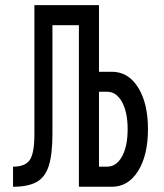

<svg xmlns="http://www.w3.org/2000/svg" viewBox="-20 -713 626 733"><path d="M29.8 0V-76.7Q76.7 -76.7 94 -102.8Q111.3 -128.9 111.3 -199.2V-693.4H357.9V-439H407.2Q469.7 -439 507.3 -378.9Q544.9 -318.8 544.9 -219.7Q544.9 -120.6 507.3 -60.3Q469.7 0 407.2 0H281.2V-616.7H180.2V-202.6Q180.2 -125 166.5 -80.8Q152.8 -36.6 119.9 -18.3Q86.9 0 29.8 0ZM357.9 -76.7H388.7Q424.3 -76.7 445.8 -115.7Q467.3 -154.8 467.3 -219.7Q467.3 -284.7 445.8 -323.7Q424.3 -362.8 388.7 -362.8H357.9Z"/></svg>

Font: Cascadia Mono NF SemiLight
Style: Regular
Weight: 350
Monospace: yes
Designer: Aaron Bell
Foundry: Saja Typeworks
Version: Version 2404.023; ttfautohint (v1.8.4)